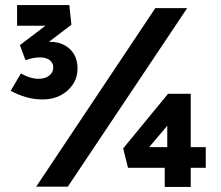

<svg xmlns="http://www.w3.org/2000/svg" viewBox="-20 -732 865 753"><path d="M149 -342Q113 -342 82 -351Q51 -360 22 -376L62 -444Q98 -423 132 -423Q157 -423 173 -435.5Q189 -448 189 -468Q189 -485 175 -496Q161 -507 136 -507Q123 -507 108 -504Q93 -501 80 -496L58 -555L158 -631H47V-712H252L260 -635L172 -568H176Q224 -568 254 -539.5Q284 -511 284 -464Q284 -428 265.5 -400.5Q247 -373 216.5 -357.5Q186 -342 149 -342ZM122 0 589 -700H714L246 0ZM728 1H626V-74H482L463 -150L639 -364H728V-155H787V-74H728ZM565 -155H636V-239Z"/></svg>

Font: Lexend SemiBold
Style: Regular
Weight: 600
Designer: Bonnie Shaver-Troup, Thomas Jockin
Foundry: Lexend
Version: Version 1.005; ttfautohint (v1.8.3)